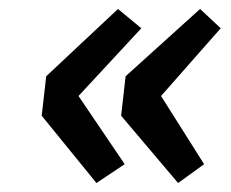

<svg xmlns="http://www.w3.org/2000/svg" viewBox="-20 -466 515 428"><path d="M195 -58 258 -100 155 -252 295 -403 243 -446 83 -296 73 -208ZM377 -58 435 -100 339 -252 472 -403 426 -446 260 -296 250 -208Z"/></svg>

Font: Falling Sky
Style: MedObl
Weight: 500
Designer: Paul D. Hunt
Foundry: Adobe Systems Incorporated
Version: Version 1.02